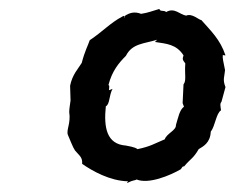

<svg xmlns="http://www.w3.org/2000/svg" viewBox="-20 -742 525 430"><path d="M137 -550 138 -517C137 -508 135 -499 135 -491C139 -466 128 -451 132 -440C137 -429 143 -412 148 -405C158 -393 165 -390 164 -375C187 -359 226 -337 266 -336C262 -335 270 -340 264 -332C281 -340 281 -337 286 -340C313 -329 361 -349 385 -363C390 -372 392 -369 392 -369C407 -387 413 -387 425 -408C435 -414 451 -422 452 -447C462 -460 464 -488 475 -495C474 -503 472 -510 476 -514L485 -547C478 -564 483 -571 484 -585C480 -605 478 -612 479 -619C481 -618 482 -618 485 -618C473 -654 452 -673 431 -697C426 -697 410 -713 397 -707C383 -709 371 -726 352 -715C348 -720 338 -715 337 -722C316 -716 314 -714 296 -711C281 -717 269 -713 259 -706C259 -705 259 -703 258 -701C259 -709 257 -706 254 -705C226 -690 211 -672 181 -652C177 -640 170 -628 163 -601C155 -588 142 -575 137 -550ZM332 -653 327 -648C353 -644 375 -643 391 -618C388 -609 389 -608 395 -600C393 -575 398 -562 391 -553L389 -511L392 -503C382 -496 379 -478 374 -462C375 -450 353 -443 349 -430C325 -420 317 -414 288 -408C282 -413 266 -415 262 -416C219 -419 212 -456 217 -504C226 -508 224 -528 232 -543L224 -540C226 -555 223 -549 223 -552C231 -583 246 -601 262 -617C276 -645 303 -644 332 -653Z"/></svg>

Font: Asimov Print
Style: DIt
Weight: 250
Width: 0
Designer: Google
Version: Version 2.000980: 2014